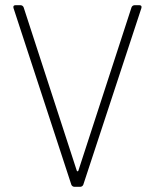

<svg xmlns="http://www.w3.org/2000/svg" viewBox="-20 -720 597 740"><path d="M487 -692 282 -62C281 -59 277 -59 276 -62L71 -692C69 -697 64 -700 59 -700H40C33 -700 30 -696 32 -689L255 -8C257 -3 262 0 267 0H289C294 0 299 -3 301 -8L525 -689C527 -696 524 -700 517 -700H499C494 -700 489 -697 487 -692Z"/></svg>

Font: Barlow ExtraLight
Style: Regular
Weight: 275
Designer: Jeremy Tribby
Foundry: Tribby Type
Version: Version 1.422;hotconv 1.0.109;makeotfexe 2.5.65596